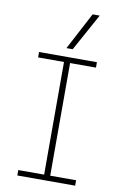

<svg xmlns="http://www.w3.org/2000/svg" viewBox="-106 -1059 712 1118"><g transform="rotate(10 250.0 -500.0)"><path d="M79 0V-32H232V-698H79V-730H421V-698H268V-32H421V0ZM269 -780H232L348 -1000H390Z"/></g></svg>

Font: M PLUS 1 Code ExtraLight
Style: Regular
Weight: 250
Designer: Coji Morishita
Foundry: UNDERFOREST DESIGN
Version: Version 1.002